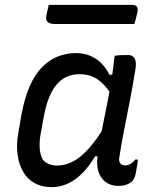

<svg xmlns="http://www.w3.org/2000/svg" viewBox="-20 -762 640 792"><path d="M293 -543Q326 -543 352 -532Q378 -521 398 -501Q418 -481 431 -454H456L441 -369Q415 -412 383.5 -434Q352 -456 307 -456Q270 -456 241.5 -438Q213 -420 193 -382.5Q173 -345 162 -288L149 -217Q142 -182 143.5 -154.5Q145 -127 155 -105Q165 -93 180.5 -86Q196 -79 215 -79Q249 -79 281.5 -96Q314 -113 348 -151.5Q382 -190 421 -255L395 -117H372Q350 -79 322 -50Q294 -21 261.5 -5.5Q229 10 193 10Q153 10 123 -6.5Q93 -23 75.5 -53.5Q58 -84 52.5 -124Q47 -164 55 -210L69 -292Q82 -360 103 -407.5Q124 -455 153.5 -485Q183 -515 218.5 -529Q254 -543 293 -543ZM453 -532Q467 -534 480.5 -534.5Q494 -535 509 -535Q521 -535 529 -528.5Q537 -522 539.5 -508.5Q542 -495 538 -472Q528 -410 516 -348Q504 -286 492 -226Q480 -166 471 -105Q472 -92 478 -86Q484 -80 498 -80Q508 -80 519 -86.5Q530 -93 538 -104H549Q547 -90 545 -76Q543 -62 540 -47Q538 -35 532.5 -25Q527 -15 519 -9Q509 -2 496.5 1.5Q484 5 470 5Q438 5 416.5 -10.5Q395 -26 386 -54.5Q377 -83 383 -122Q390 -174 400 -224.5Q410 -275 420.5 -326.5Q431 -378 440 -433Q443 -452 445 -468.5Q447 -485 449 -500.5Q451 -516 453 -532ZM181 -742H524Q539 -742 544.5 -734.5Q550 -727 547 -713Q545 -704 543 -695.5Q541 -687 539 -679Q537 -671 534 -663H206Q192 -663 183.5 -667Q175 -671 172 -678.5Q169 -686 171 -697Q173 -706 174.5 -713.5Q176 -721 178 -728.5Q180 -736 181 -742Z"/></svg>

Font: Rec Mono Semicasual
Style: Italic
Weight: 400
Italic angle: -10°
Version: Version 1.085; ttfautohint (v1.8.4.7-5d5b)